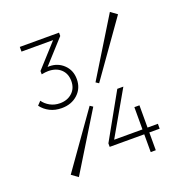

<svg xmlns="http://www.w3.org/2000/svg" viewBox="-127 -798 880 924"><g transform="rotate(-20 313.5 -335.5)"><path d="M289 -295 304 -285 123 10 90 -14ZM369 -381 354 -391 535 -686 568 -662ZM160 -330Q126 -330 99.5 -343.5Q73 -357 56 -380L74 -399Q87 -380 109.5 -367.5Q132 -355 160 -355Q198 -355 222.5 -377.5Q247 -400 247 -437Q247 -475 223 -497.5Q199 -520 158 -520Q151 -520 143 -519Q135 -518 124 -516L133 -530Q141 -536 151 -538Q161 -540 171 -540Q215 -540 245 -511Q275 -482 275 -437Q275 -390 242.5 -360Q210 -330 160 -330ZM124 -516V-533L240 -661L271 -659L153 -529ZM70 -652V-676H271V-659L247 -652ZM312 -94 442 -326H473L340 -94ZM312 -76V-94L323 -101H568V-76ZM489 15V-215H515V15Z"/></g></svg>

Font: Outfit Thin
Style: Regular
Weight: 100
Designer: Rodrigo Fuenzalida
Foundry: fragTYPE
Version: Version 1.000